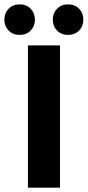

<svg xmlns="http://www.w3.org/2000/svg" viewBox="-51 -860 402 880"><path d="M77 0V-652H224V0ZM39 -700Q8 -700 -11.5 -720Q-31 -740 -31 -770Q-31 -800 -11.5 -820Q8 -840 39 -840Q70 -840 89.5 -820Q109 -800 109 -770Q109 -740 89.5 -720Q70 -700 39 -700ZM261 -700Q230 -700 210.5 -720Q191 -740 191 -770Q191 -800 210.5 -820Q230 -840 261 -840Q292 -840 311.5 -820Q331 -800 331 -770Q331 -740 311.5 -720Q292 -700 261 -700Z"/></svg>

Font: hySource Sans Pro
Style: Bold
Weight: 700
Designer: Paul D. Hunt
Foundry: Adobe Systems Incorporated
Version: Version 2.021;PS 2.000;hotconv 1.0.86;makeotf.lib2.5.63406